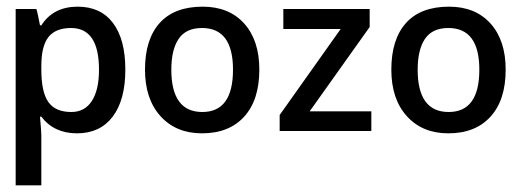

<svg xmlns="http://www.w3.org/2000/svg" viewBox="-20 -394 1564 576"><path d="M211 6Q142 6 104 -44H100Q102 -21 103 -7Q104 7 104 12V162H27V-367H89Q91 -362 93.5 -350Q96 -338 100 -318H104Q140 -374 213 -374Q282 -374 319 -325Q356 -276 356 -185Q356 -94 318 -44Q280 6 211 6ZM193 -310Q147 -310 125.5 -283Q104 -256 104 -196V-185Q104 -118 125 -88Q146 -58 194 -58Q234 -58 255.5 -91Q277 -124 277 -185Q277 -310 193 -310Z M758 -185Q758 -94 712.5 -44Q667 6 586 6Q508 6 461.5 -45.5Q415 -97 415 -185Q415 -276 459 -325Q503 -374 588 -374Q667 -374 712.5 -323.5Q758 -273 758 -185ZM494 -185Q494 -58 587 -58Q679 -58 679 -185Q679 -310 586 -310Q538 -310 516 -277.5Q494 -245 494 -185Z M1094 -1H819V-49L1002 -307H830V-367H1089V-313L909 -60H1094Z M1497 -185Q1497 -94 1451.5 -44Q1406 6 1325 6Q1247 6 1200.5 -45.5Q1154 -97 1154 -185Q1154 -276 1198 -325Q1242 -374 1327 -374Q1406 -374 1451.5 -323.5Q1497 -273 1497 -185ZM1233 -185Q1233 -58 1326 -58Q1418 -58 1418 -185Q1418 -310 1325 -310Q1277 -310 1255 -277.5Q1233 -245 1233 -185Z"/></svg>

Font: Shorif Bongobondhu UNICODE
Style: Bold
Weight: 700
Designer: Shorif Uddin Shishir, Shorif art & Design, e-mail : shorifart@gmail.com, facebook : Shorif2001
Foundry: Lipighor Font Foundry
Version: Designed By Shorif Uddin Shishir | Build By Niladri